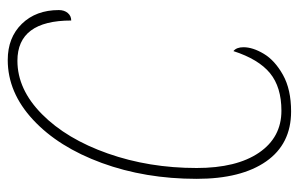

<svg xmlns="http://www.w3.org/2000/svg" viewBox="-158 -604 772 496"><g transform="rotate(90 228.0 -356.0)"><path d="M6 -122Q6 -136 13.5 -145Q21 -154 33 -154Q33 -15 137 -15Q211 -15 275 -78.5Q339 -142 376.5 -248.5Q414 -355 414 -478Q414 -581 374.5 -639Q335 -697 266 -697Q205 -697 169 -667.5Q133 -638 112 -573Q102 -581 102 -599Q102 -623 119 -651.5Q136 -680 173.5 -701Q211 -722 268 -722Q352 -722 397 -657.5Q442 -593 442 -478Q442 -345 401 -233Q360 -121 289.5 -55.5Q219 10 135 10Q77 10 41.5 -26.5Q6 -63 6 -122Z"/></g></svg>

Font: Noto Serif CondThin
Style: Italic
Weight: 250
Width: 3
Italic angle: -12°
Designer: Monotype Design Team
Foundry: Monotype Imaging Inc.
Version: Version 1.001